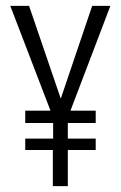

<svg xmlns="http://www.w3.org/2000/svg" viewBox="-20 -634 412 654"><path d="M356 -614H294L187 -298L79 -614H15L152 -257H66V-215H161V-162H66V-123H160V0H211V-123H306V-162H211V-215H306V-257H220Z"/></svg>

Font: Modon Arabic
Style: Regular
Weight: 400
Designer: Ahmedzaza
Foundry: Ahmedzaza
Version: Version 2.010